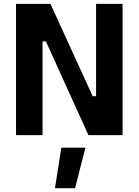

<svg xmlns="http://www.w3.org/2000/svg" viewBox="-20 -703 721 999"><path d="M266.1 276.1 299.1 65.4H424.6L370.6 276.1ZM63.4 0V-683H242.5L462.1 -202.6H479.8V-683H617.8V0H440.1L218.9 -487.6H201.4V0Z"/></svg>

Font: Cairo
Style: Regular
Weight: 400
Designer: Mohamed Gaber, Accademia di Belle Arti di Urbino
Foundry: Kief Type Foundry, Accademia di Belle Arti di Urbino
Version: Version 3.120